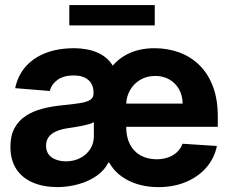

<svg xmlns="http://www.w3.org/2000/svg" viewBox="-20 -739 916 769"><path d="M614.5 10.5Q539 10.4 482.6 -22.3Q426.3 -55 405.3 -115.2L401 -432.4Q433.9 -491.1 483.3 -518.5Q532.8 -545.9 598.6 -545.9Q652.1 -545.9 698.2 -528.9Q744.3 -511.9 779 -477.8Q813.6 -443.7 833 -392.4Q852.3 -341.2 852.3 -272.3V-231.2H408.6V-324H711.5Q711.2 -356.2 697.2 -381.3Q683.1 -406.3 658.5 -420.6Q633.9 -434.8 601.6 -434.8Q567.3 -434.8 541.1 -419Q514.9 -403.2 500.3 -376.9Q485.6 -350.6 485.4 -318.9V-230.7Q485.4 -190.7 500.1 -161.6Q514.9 -132.4 542.5 -116.8Q570 -101.3 607.4 -101Q632.3 -101.3 652.8 -108.3Q673.3 -115.4 688.5 -129.2Q703.6 -143.1 711.1 -163.3L848.8 -154.3Q838.5 -104.7 806.1 -67.6Q773.6 -30.6 724.5 -10.1Q675.4 10.4 614.5 10.5ZM243.8 -92.6Q276.5 -93.1 301.7 -106.2Q326.9 -119.3 341.4 -141.9Q355.9 -164.6 355.9 -193V-250Q349 -245.4 336.6 -241.8Q324.2 -238.3 309.2 -235.2Q294.1 -232.1 279.1 -229.7Q264.1 -227.3 252 -225.6Q225.7 -221.8 206 -213.4Q186.2 -205 175.4 -190.8Q164.6 -176.7 164.5 -155.5Q164.6 -124.8 186.7 -108.9Q208.9 -93.1 243.8 -92.6ZM209.4 10.4Q153.4 10.1 111.2 -8Q69 -26.1 45.5 -61.7Q22 -97.4 21.7 -150.4Q21.7 -195.6 38.1 -225.9Q54.6 -256.2 83.1 -274.7Q111.5 -293.3 147.9 -303Q184.3 -312.8 224.2 -316.8Q271.3 -321.4 299.9 -325.9Q328.5 -330.5 341.6 -339.2Q354.7 -347.9 354.7 -365V-366.8Q354.7 -400.6 333.8 -418.7Q313 -436.8 274.8 -436.9Q235.1 -436.8 210.8 -419.4Q186.5 -402.1 179.3 -374.6L40.8 -385.9Q51.1 -435.3 81.8 -471.1Q112.6 -506.9 162.1 -526.4Q211.5 -545.9 277.7 -545.9Q302.4 -545.9 327.1 -541.4Q351.9 -536.9 374 -526.7Q396.2 -516.5 413.7 -499.1Q431.2 -481.7 441.4 -455.9L423.2 -88.1H414.1Q399.5 -58.1 368.6 -35.9Q337.7 -13.8 296.4 -1.9Q255.1 10.1 209.4 10.4ZM599.8 -718.8V-637.3H257.6V-718.8Z"/></svg>

Font: Inter Display V
Style: Regular
Weight: 400
Designer: Rasmus Andersson
Foundry: rsms
Version: Version 3.015;git-src